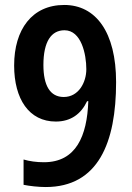

<svg xmlns="http://www.w3.org/2000/svg" viewBox="-20 -744 531 774"><path d="M448 -413C448 -615 366 -724 239 -724C109 -724 37 -625 37 -480C37 -345 97 -254 205 -254C266 -254 307 -285 331 -336H336C331 -196 287 -90 157 -90C127 -90 99 -94 75 -101V1C99 6 136 10 164 10C376 10 448 -169 448 -413ZM240 -622C308 -622 328 -525 328 -465C328 -412 297 -353 237 -353C182 -353 155 -399 155 -482C155 -577 187 -622 240 -622Z"/></svg>

Font: Noto Sans Lao Condensed SemiBold
Style: Regular
Weight: 600
Width: 3
Designer: Monotype Design Team
Foundry: Monotype Imaging Inc.
Version: Version 2.003